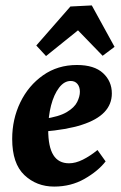

<svg xmlns="http://www.w3.org/2000/svg" viewBox="-20 -676 448 709"><path d="M264 -436Q328 -436 360.5 -406Q393 -376 393 -331Q393 -291 365.5 -262Q338 -233 282 -215Q226 -197 140 -190L142 -237Q198 -245 226.5 -262Q255 -279 265 -299.5Q275 -320 275 -337Q275 -355 266 -366Q257 -377 241 -377Q217 -377 198 -352Q179 -327 168.5 -286.5Q158 -246 158 -197Q158 -134 177 -103.5Q196 -73 235 -73Q259 -73 286 -86.5Q313 -100 340 -122L370 -80Q342 -44 292 -15.5Q242 13 180 13Q115 13 70 -29.5Q25 -72 25 -163Q25 -236 55 -298Q85 -360 139 -398Q193 -436 264 -436ZM114 -508 240 -652 319 -656 403 -503 359 -470 268 -564 150 -469Z"/></svg>

Font: Yrsa
Style: Italic
Weight: 400
Italic angle: -7.10001°
Designer: Anna Giedrys (Yrsa+Rasa design), David Brezina (Yrsa art-direction, Rasa art-direction, design)
Foundry: Rosetta Type Foundry
Version: Version 2.004